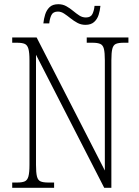

<svg xmlns="http://www.w3.org/2000/svg" viewBox="-20 -892 660 912"><path d="M38 0V-25H61Q85 -25 97.5 -30.5Q110 -36 115 -54Q120 -72 120 -109V-606Q120 -642 115 -660Q110 -678 97.5 -683.5Q85 -689 61 -689H38V-714H154L478 -82V-606Q478 -642 473.5 -660Q469 -678 456 -683.5Q443 -689 420 -689H392V-714H590V-689H567Q543 -689 530.5 -683.5Q518 -678 513.5 -660Q509 -642 509 -605V0H475L151 -632V-109Q151 -72 155.5 -54Q160 -36 172.5 -30.5Q185 -25 209 -25H237V0ZM386 -774Q365 -774 347.5 -783.5Q330 -793 314.5 -805.5Q299 -818 284.5 -827.5Q270 -837 255 -837Q232 -837 224 -820Q216 -803 214 -781H186Q188 -802 194.5 -823Q201 -844 215.5 -858Q230 -872 257 -872Q278 -872 295 -862.5Q312 -853 327 -840.5Q342 -828 356.5 -818.5Q371 -809 388 -809Q411 -809 419 -825.5Q427 -842 429 -864H457Q455 -842 448.5 -821.5Q442 -801 427 -787.5Q412 -774 386 -774Z"/></svg>

Font: Noto Serif Condensed ExtraLight
Style: Regular
Weight: 200
Width: 3
Designer: Monotype Design Team
Foundry: Monotype Imaging Inc.
Version: Version 2.013; ttfautohint (v1.8.4.7-5d5b)